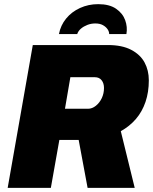

<svg xmlns="http://www.w3.org/2000/svg" viewBox="-20 -905 737 925"><path d="M17 0 138 -688H500Q568 -688 612 -665Q656 -642 676.5 -604Q697 -566 697 -518Q697 -461 681 -414Q665 -367 635 -332Q605 -297 562 -273L629 0H402L359 -231H266L225 0ZM293 -381H404Q424 -381 442 -395.5Q460 -410 470.5 -432.5Q481 -455 481 -481Q481 -504 469.5 -518.5Q458 -533 437 -533H319ZM264 -741Q272 -783 298.5 -815.5Q325 -848 365.5 -866.5Q406 -885 453 -885Q507 -885 539 -863Q571 -841 583 -808Q595 -775 589 -741H506Q506 -753 498 -764.5Q490 -776 475.5 -784Q461 -792 439 -792Q419 -792 401 -785Q383 -778 370 -767Q357 -756 352 -741Z"/></svg>

Font: Archivo SemiCondensed Black
Style: Italic
Weight: 900
Width: 4
Italic angle: -10°
Designer: Hector Gatti
Foundry: Omnibus-Type
Version: Version 2.001